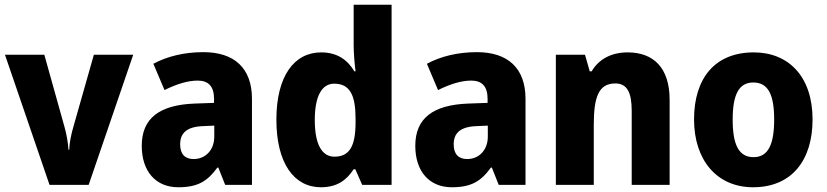

<svg xmlns="http://www.w3.org/2000/svg" viewBox="-20 -780 3489 810"><path d="M189 0H354L542 -549H376L289 -243C280 -212 273 -178 272 -148H269C267 -180 260 -217 252 -245L167 -549H1Z M838 -560C756 -560 685 -542 627 -511L674 -400C724 -425 772 -440 814 -440C859 -440 883 -416 883 -363V-346L799 -343C654 -337 578 -282 578 -165C578 -57 637 10 732 10C814 10 855 -15 897 -73H901L930 0H1043V-363C1043 -493 968 -560 838 -560ZM839 -248 884 -250V-204C884 -146 846 -109 797 -109C762 -109 740 -128 740 -171C740 -218 767 -246 839 -248Z M1334 10C1402 10 1442 -20 1472 -66H1479L1508 0H1632V-760H1472V-590C1472 -554 1476 -511 1480 -479H1475C1446 -528 1402 -559 1335 -559C1221 -559 1146 -459 1146 -275C1146 -92 1220 10 1334 10ZM1391 -119C1339 -119 1308 -169 1308 -274C1308 -375 1338 -427 1390 -427C1457 -427 1480 -377 1480 -280V-258C1479 -163 1454 -119 1391 -119Z M1992 -560C1910 -560 1839 -542 1781 -511L1828 -400C1878 -425 1926 -440 1968 -440C2013 -440 2037 -416 2037 -363V-346L1953 -343C1808 -337 1732 -282 1732 -165C1732 -57 1791 10 1886 10C1968 10 2009 -15 2051 -73H2055L2084 0H2197V-363C2197 -493 2122 -560 1992 -560ZM1993 -248 2038 -250V-204C2038 -146 2000 -109 1951 -109C1916 -109 1894 -128 1894 -171C1894 -218 1921 -246 1993 -248Z M2628 -559C2561 -559 2507 -532 2476 -479H2468L2448 -549H2325V0H2485V-253C2485 -372 2506 -428 2576 -428C2626 -428 2645 -389 2645 -313V0H2805V-359C2805 -495 2736 -559 2628 -559Z M3408 -276C3408 -458 3306 -559 3160 -559C2997 -559 2908 -451 2908 -276C2908 -105 3004 10 3157 10C3322 10 3408 -106 3408 -276ZM3071 -275C3071 -381 3097 -432 3158 -432C3221 -432 3246 -380 3246 -276C3246 -171 3221 -117 3159 -117C3096 -117 3071 -171 3071 -275Z"/></svg>

Font: Noto Sans Thai SemCond ExtBd
Style: Regular
Weight: 800
Width: 4
Designer: Monotype Design Team
Foundry: Monotype Imaging Inc.
Version: Version 2.002